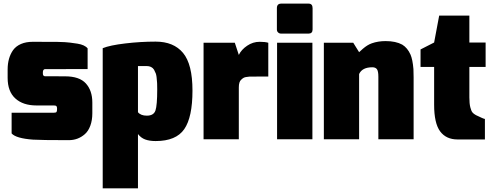

<svg xmlns="http://www.w3.org/2000/svg" viewBox="-20 -766 2707 1056"><path d="M357.9 4.9Q204.1 4.9 161.6 2Q67.9 -4.9 43.9 -32.2V-146H275.9Q287.6 -146 290.8 -150.1Q293.9 -154.3 293.9 -168Q293.9 -178.2 290.5 -182.1Q287.1 -186 275.9 -186H180.2Q106.9 -186 64.5 -224.4Q22 -262.7 22 -337.9V-383.8Q22 -447.8 52.2 -490.7Q67.9 -512.2 95.5 -524.2Q123 -536.1 160.2 -536.1Q270 -536.1 295.9 -535.6Q342.8 -534.7 364.3 -531.7Q383.3 -529.8 405.8 -525.9Q445.8 -519.5 461.9 -500V-386.2Q230 -386.2 226.1 -385.7Q215.8 -383.3 215.8 -368.2V-361.8Q215.8 -348.1 226.1 -346.7Q230 -346.2 337.9 -346.2Q417 -346.2 452.4 -306.9Q487.8 -267.6 487.8 -202.1V-143.1Q487.8 -104.5 476.8 -74.7Q465.8 -44.9 446.8 -28.3Q409.2 4.9 357.9 4.9Z M787.6 -129.9Q825.2 -129.9 835 -158.2Q844.7 -186.5 844.7 -274.9Q844.7 -294.9 844.2 -305.7L843.8 -312.5Q841.8 -348.6 836.9 -361.8Q833 -372.1 827.1 -382.8Q814.5 -402.8 785.6 -402.8H738.8V-148.9Q753.9 -129.9 787.6 -129.9ZM738.8 270H544.9V-501Q584.5 -517.1 668.9 -527.1Q753.4 -537.1 835.9 -537.1Q935.1 -537.1 986.8 -474.9Q1038.6 -412.6 1038.6 -268.1Q1038.6 -121.1 993.4 -55.7Q948.2 9.8 835.9 9.8Q801.8 9.8 778.3 1Q754.9 -7.8 738.8 -28.8Z M1293.5 0H1099.6V-530.8H1271.5L1293.5 -463.9Q1307.6 -493.2 1339.4 -514.6Q1371.1 -536.1 1408.2 -536.1Q1438.5 -536.1 1455.6 -530.8V-345.2Q1356.4 -345.2 1352.1 -344.7Q1328.1 -342.8 1319.8 -337.9Q1313.5 -334.5 1306.6 -327.6Q1293.5 -316.4 1293.5 -285.2Z M1698.2 0H1503.9V-530.8H1698.2ZM1677.2 -581.1H1526.9Q1516.1 -581.1 1509.8 -587.4Q1502.9 -593.3 1502.9 -604V-721.2Q1502.9 -746.1 1526.9 -746.1H1677.2Q1699.2 -746.1 1699.2 -721.2V-604Q1699.2 -581.5 1677.2 -581.1Z M2254.9 0H2061V-344.2Q2061 -374.5 2053.2 -385.3Q2045.4 -396 2027.8 -396Q1972.2 -396 1955.1 -358.9V0H1761.2V-530.8H1922.9L1955.1 -479L1975.6 -497.6Q2001 -519.5 2024.9 -527.8Q2059.1 -540 2101.1 -540Q2156.7 -540 2192.4 -520.5Q2221.2 -502.9 2237.8 -465.8Q2249.5 -439 2253.9 -386.2Q2254.9 -366.2 2254.9 -339.8Z M2647 1H2496.6Q2433.6 1 2400.6 -43.7Q2367.7 -88.4 2367.7 -189.9V-397.9H2293V-494.1L2367.7 -532.2L2395.5 -680.2H2561.5V-532.2H2650.9V-397.9H2561.5V-230Q2561.5 -196.3 2566.7 -176Q2571.8 -155.8 2578.4 -147.7Q2585 -139.6 2597.7 -132.8Q2640.6 -111.8 2647 -111.8Z"/></svg>

Font: Squarion Black
Style: Regular
Weight: 900
Designer: Natanael Gama
Version: Version 1.00;September 12, 2019;FontCreator 11.5.0.2425 64-b